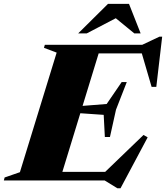

<svg xmlns="http://www.w3.org/2000/svg" viewBox="-71 -938 863 998"><path d="M223.5 -664.5 157.5 -689.5 162 -705H455.5L239.5 0H-51L-47 -15.5L32.5 -43ZM661 -678 716 -660.5H324.5L342 -705H668L758 -747.5H772L741.5 -486.5H717ZM539 40.5 473 0H126.5L145 -44.5H546L461 -30.5L675 -236.5L696.5 -224L555.5 40.5ZM500.5 -226H474L468 -341L287 -353.5L299.5 -383L483.5 -397.5L561.5 -511.5H588L532 -368ZM335.5 -764.5 490.5 -918H599.5L660 -764.5H627L511 -859.5H562L380 -764.5Z"/></svg>

Font: Newsreader 60pt ExtraBold
Style: Italic
Weight: 800
Italic angle: -17°
Designer: Hugues Gentile
Foundry: Production Type
Version: Version 1.003